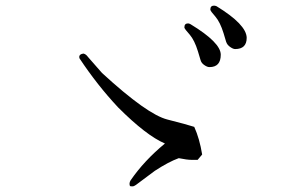

<svg xmlns="http://www.w3.org/2000/svg" viewBox="-20 -807 1040 681"><path d="M697 -259Q688 -315 669 -357Q645 -365 574 -383Q502 -401 342 -548L292 -605Q285 -615 276 -617Q261 -615 261 -605Q261 -603 262 -600Q325 -505 399 -426Q499 -326 565 -298Q491 -237 443 -167Q437 -157 441 -147Q444 -146 450 -146Q455 -146 462 -151L529 -201Q578 -233 614 -246Q644 -240 659 -240Q674 -240 680 -240Q681 -240 681 -240ZM723 -569Q763 -569 763 -613Q763 -656 656 -721Q651 -724 647 -724Q634 -724 634 -710V-709Q635 -704 653 -684Q670 -664 682 -625L691 -595Q694 -583 705 -576Q715 -569 723 -569ZM855 -673Q854 -720 748 -785Q743 -787 739 -787Q726 -787 726 -773Q726 -768 744 -748Q761 -728 773 -689L782 -659Q786 -647 797 -640Q807 -633 814 -633Q855 -633 855 -673Z"/></svg>

Font: Sawarabi Mincho
Style: Regular
Weight: 400
Version: Version 1.082; ttfautohint (v1.8.4.7-5d5b)